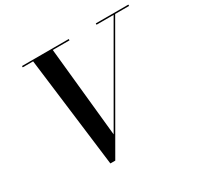

<svg xmlns="http://www.w3.org/2000/svg" viewBox="-161 -938 1169 1138"><g transform="rotate(-30 423.5 -369.0)"><path d="M387 -127.5 741 -741H624V-750H847V-741H751.5L317.5 12H284L190 -741H119V-750H439V-741H324.5Z"/></g></svg>

Font: Bodoni* 24pt Medium
Style: Italic
Weight: 500
Italic angle: -13°
Version: Version 2.3